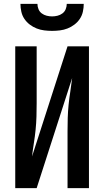

<svg xmlns="http://www.w3.org/2000/svg" viewBox="-20 -975 540 995"><path d="M59 0V-735H170V-441Q170 -406 169 -371.5Q168 -337 164.5 -302.5Q161 -268 155.5 -233.5Q150 -199 146 -164L330 -735H441V0H330V-294Q330 -329 331 -363.5Q332 -398 335.5 -432.5Q339 -467 344.5 -501.5Q350 -536 354 -571L170 0ZM250 -815Q230 -815 209.5 -817.5Q189 -820 170 -827.5Q151 -835 134.5 -847.5Q118 -860 106.5 -877Q95 -894 90.5 -914.5Q86 -935 86 -955H174Q174 -941 179.5 -927.5Q185 -914 196.5 -905.5Q208 -897 222 -893.5Q236 -890 250 -890Q264 -890 278 -893.5Q292 -897 303.5 -905.5Q315 -914 320.5 -927.5Q326 -941 326 -955H414Q414 -935 409.5 -914.5Q405 -894 393.5 -877Q382 -860 365.5 -847.5Q349 -835 330 -827.5Q311 -820 290.5 -817.5Q270 -815 250 -815Z"/></svg>

Font: Iosevka SS08 Regular
Style: Bold
Weight: 700
Monospace: yes
Designer: Belleve Invis
Foundry: Belleve Invis
Version: Version 16.3.4; ttfautohint (v1.8.4)